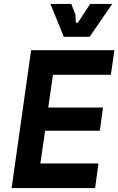

<svg xmlns="http://www.w3.org/2000/svg" viewBox="-20 -955 601 975"><path d="M39 0 138 -700H561L543 -575H249L225 -409H503L487 -291H209L185 -125H480L463 0ZM304 -768 236 -935H342L363 -881L365 -845Q365 -839 370 -838.5Q375 -838 379 -845L438 -935H550L435 -768Z"/></svg>

Font: Finlandica SemiBold
Style: Italic
Weight: 600
Italic angle: -8°
Designer: Niklas Ekholm, Juho Hiilivirta, Jaakko Suomalainen
Foundry: Helsinki Type Studio
Version: Version 1.063